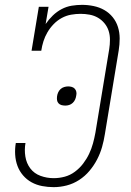

<svg xmlns="http://www.w3.org/2000/svg" viewBox="-20 -763 540 791"><path d="M201 8Q177 8 153.5 3.5Q130 -1 110 -12Q90 -23 75 -40.5Q60 -58 52 -79.5Q44 -101 42.5 -125.5Q41 -150 45 -173Q45 -173 45 -173.5Q45 -174 45 -174H85Q85 -174 85 -174Q85 -174 85 -174Q80 -146 84.5 -118Q89 -90 105 -69Q121 -48 147 -38.5Q173 -29 201 -29Q224 -29 246.5 -35Q269 -41 288.5 -55.5Q308 -70 322.5 -89Q337 -108 347 -129Q357 -150 363 -172Q369 -194 373 -216L430 -561Q433 -580 433 -599.5Q433 -619 427.5 -636Q422 -653 410.5 -667Q399 -681 383.5 -690Q368 -699 349.5 -702.5Q331 -706 312 -706Q293 -706 273 -702.5Q253 -699 234.5 -689Q216 -679 201 -663.5Q186 -648 175.5 -630Q165 -612 159 -593Q153 -574 150 -554H110L140 -735H180L168 -664Q181 -683 197.5 -699Q214 -715 234 -725.5Q254 -736 275.5 -739.5Q297 -743 318 -743Q342 -743 366 -738Q390 -733 410 -721.5Q430 -710 444.5 -692Q459 -674 466 -651.5Q473 -629 473 -604.5Q473 -580 469 -555L412 -210Q408 -184 400.5 -157.5Q393 -131 380 -106Q367 -81 348.5 -59Q330 -37 306 -21.5Q282 -6 255 1Q228 8 201 8ZM249 -328Q241 -328 233.5 -330Q226 -332 221 -337.5Q216 -343 215 -350.5Q214 -358 215 -366Q216 -374 219.5 -382Q223 -390 229.5 -396Q236 -402 244.5 -404.5Q253 -407 261 -407Q268 -407 275.5 -405Q283 -403 288 -397.5Q293 -392 294.5 -384.5Q296 -377 294 -369Q293 -361 289.5 -353Q286 -345 279.5 -339Q273 -333 265 -330.5Q257 -328 249 -328Z"/></svg>

Font: Iosevka Slab XLtObl
Style: Regular
Weight: 200
Italic angle: -9°
Monospace: yes
Designer: Belleve Invis
Foundry: Belleve Invis
Version: Version 11.1.1; ttfautohint (v1.8.3)